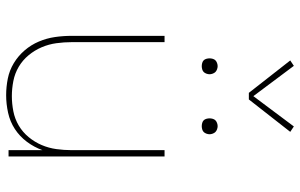

<svg xmlns="http://www.w3.org/2000/svg" viewBox="-200 -792 999 640"><g transform="rotate(90 300.0 -471.5)"><path d="M297 8Q269 8 241.5 2.5Q214 -3 190 -17.5Q166 -32 147.5 -53.5Q129 -75 118 -101Q107 -127 103 -154.5Q99 -182 99 -210V-520H120V-210Q120 -185 123.5 -159.5Q127 -134 137 -110.5Q147 -87 163.5 -67Q180 -47 202 -34Q224 -21 249.5 -16Q275 -11 300 -11Q325 -11 350.5 -16Q376 -21 398 -34Q420 -47 436.5 -67Q453 -87 463 -110.5Q473 -134 476.5 -159.5Q480 -185 480 -210V-520H501V0H480V-113Q470 -85 452 -61Q434 -37 409.5 -21Q385 -5 355.5 1.5Q326 8 297 8ZM400 -644Q395 -644 389.5 -645.5Q384 -647 380.5 -650.5Q377 -654 375.5 -659.5Q374 -665 374 -670Q374 -675 375.5 -680.5Q377 -686 380.5 -689.5Q384 -693 389.5 -695Q395 -697 400 -697Q405 -697 410.5 -695Q416 -693 419.5 -689.5Q423 -686 425 -680.5Q427 -675 427 -670Q427 -665 425 -659.5Q423 -654 419.5 -650.5Q416 -647 410.5 -645.5Q405 -644 400 -644ZM200 -644Q195 -644 189.5 -645.5Q184 -647 180.5 -650.5Q177 -654 175.5 -659.5Q174 -665 174 -670Q174 -675 175.5 -680.5Q177 -686 180.5 -689.5Q184 -693 189.5 -695Q195 -697 200 -697Q205 -697 210.5 -695Q216 -693 219.5 -689.5Q223 -686 225 -680.5Q227 -675 227 -670Q227 -665 225 -659.5Q223 -654 219.5 -650.5Q216 -647 210.5 -645.5Q205 -644 200 -644ZM289 -801 181 -939 199 -951 300 -816 401 -951 419 -939 311 -801Z"/></g></svg>

Font: Zed Sans Thin Extended
Style: Regular
Weight: 100
Width: 7
Designer: Belleve Invis
Foundry: Belleve Invis
Version: Version 1.0.0; ttfautohint (v1.8.4)